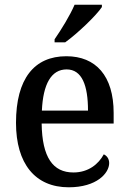

<svg xmlns="http://www.w3.org/2000/svg" viewBox="-20 -786 547 816"><path d="M212 -619V-606H257C310 -644 390 -721 413 -756V-766H297C278 -721 241 -661 212 -619ZM272 10C391 10 444 -50 444 -93C444 -112 433 -125 421 -130C399 -89 356 -53 292 -53C205 -53 159 -117 157 -261H463V-306C463 -464 387 -547 262 -547C126 -547 48 -452 48 -264C48 -91 129 10 272 10ZM354 -316H158C163 -429 198 -491 263 -491C329 -491 354 -422 354 -316Z"/></svg>

Font: Noto Serif Myanmar SemiCondensed Medium
Style: Regular
Weight: 500
Width: 4
Designer: Ben Mitchell and the Monotype Design Team
Foundry: Monotype Imaging Inc.
Version: Version 2.106